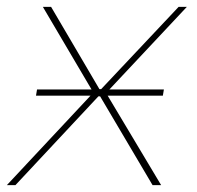

<svg xmlns="http://www.w3.org/2000/svg" viewBox="-26 -540 576 560"><path d="M79 -261H238L-6 0H19L261 -259H266L419 0H444L288 -261H449L452 -279H293L519 -520H495L269 -280H264L123 -520H99L241 -279H82Z"/></svg>

Font: Fixel Display 20240404 Thin
Style: Italic
Weight: 100
Italic angle: -10°
Designer: AlfaBravo + MacPaw
Foundry: Kyrylo Tkachov, Marchela Mozhyna, Serhii Makarenko, Maria Weinstein, Zakhar Kryvoshyya
Version: Version 1.211;Glyphs 3.2 (3225)